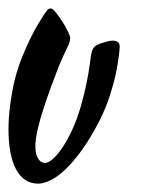

<svg xmlns="http://www.w3.org/2000/svg" viewBox="-30 -421 345 457"><path d="M254.9 -310.1Q254.9 -304.2 252.7 -286.4Q250.5 -268.6 245.4 -244.4Q240.2 -220.2 231 -191.9Q221.7 -163.6 208 -136.2Q186.5 -93.8 165.5 -64.7Q144.5 -35.6 125.5 -17.6Q106.4 0.5 89.8 8.3Q73.2 16.1 61 16.1Q43 16.1 29.8 7.1Q16.6 -2 7.8 -18.8Q-1 -35.6 -5.4 -59.6Q-9.8 -83.5 -9.8 -112.8Q-9.8 -138.7 -6.3 -167Q-2.9 -195.3 3.9 -226.1Q10.7 -254.9 21.2 -281.5Q31.7 -308.1 42.2 -329.3Q52.7 -350.6 61.5 -365Q70.3 -379.4 73.2 -383.8Q77.6 -390.6 81.5 -395.8Q85.4 -400.9 90.8 -400.9Q95.2 -400.9 102.8 -391.4Q110.4 -381.8 118.2 -369.9Q126 -357.9 131.6 -346.2Q137.2 -334.5 137.2 -330.1Q137.2 -321.8 128.7 -304.7Q120.1 -287.6 110.8 -265.1Q102.1 -243.2 92.3 -216.6Q82.5 -189.9 74 -163.8Q65.4 -137.7 59.8 -113.8Q54.2 -89.8 54.2 -73.2Q54.2 -53.2 60.8 -43.2Q67.4 -33.2 77.1 -33.2Q84.5 -33.2 95.2 -42.2Q106 -51.3 117.7 -68.4Q129.4 -85.4 141.1 -110.4Q152.8 -135.3 162.1 -167Q171.4 -199.7 176 -223.1Q180.7 -246.6 182.9 -262.7Q185.1 -278.8 186.5 -288.6Q188 -298.3 191.2 -304.4Q194.3 -310.5 200.9 -314Q207.5 -317.4 220.2 -320.8Q230 -324.2 238.8 -324.2Q254.9 -324.2 254.9 -310.1Z"/></svg>

Font: Mervale Script
Style: Regular
Weight: 400
Designer: Astigmatic (AOETI)
Foundry: Astigmatic (AOETI)
Version: Version 1.000